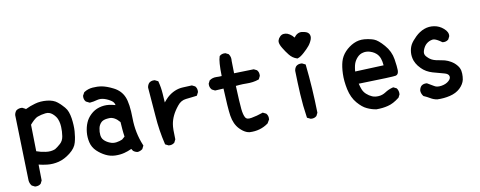

<svg xmlns="http://www.w3.org/2000/svg" viewBox="-67 -998 3634 1454"><g transform="rotate(-10 1750.0 -271.0)"><path d="M101.1 133.8 81.5 124 79.6 123 78.1 121.1Q71.3 112.3 67.4 102.3Q63.5 92.3 62.5 81.1V80.6L48.8 -422.4V-423.3V-423.8Q51.3 -442.4 63 -456.5L63.5 -457.5L64.5 -458Q73.7 -464.8 85 -467.8Q96.2 -470.7 108.4 -469.7H110.4L111.8 -468.8L131.3 -459L134.8 -457L135.7 -454.1Q173.3 -472.7 211.4 -482.9Q232.9 -489.3 256.3 -491Q279.8 -492.7 304.2 -490.2Q354.5 -484.9 383.3 -460.9Q385.7 -459 388.4 -456.5Q391.1 -454.1 393.8 -451.9Q396.5 -449.7 399.2 -447.3Q401.9 -444.8 404.3 -442.4Q406.7 -439.9 409.2 -437.5Q411.6 -435.1 414.1 -432.4Q416.5 -429.7 418.9 -427Q421.4 -424.3 423.8 -421.9Q426.3 -419.4 428.7 -416.5Q431.2 -413.6 433.1 -411.1Q445.8 -396.5 453.6 -375Q461.4 -353.5 465.8 -325.7Q469.7 -298.3 470.9 -273.4Q472.2 -248.5 470.7 -226.1Q469.2 -203.6 465.8 -182.4Q462.4 -161.1 457 -141.6Q446.3 -99.6 400.9 -64.5Q356.9 -30.3 312 -19Q267.1 -7.8 223.1 -12.7Q187.5 -16.6 158.2 -24.4L160.2 95.7V98.1L159.2 100.1L149.4 119.6L148.4 121.6L147 122.6Q138.7 129.9 127.9 132.8Q117.2 135.7 104.5 134.8H102.5ZM301.3 -117.2Q310.5 -122.6 321.3 -130.9Q332 -139.2 344.2 -149.9Q366.7 -169.9 372.1 -204.6Q377.9 -241.7 376 -276.9Q375.5 -288.6 373.8 -299.1Q372.1 -309.6 369.6 -318.8Q367.2 -328.1 363.8 -335.9Q361.3 -342.3 358.2 -347.9Q355 -353.5 350.6 -359.1Q346.2 -364.7 341.1 -370.4Q335.9 -376 329.6 -381.3Q317.9 -391.1 304.7 -395.3Q291.5 -399.4 275.9 -397.5Q242.7 -393.6 215.3 -383.3Q210.9 -381.8 205.6 -378.7Q200.2 -375.5 194.3 -370.8Q188.5 -366.2 181.9 -360.4Q175.3 -354.5 168.5 -347.2Q161.6 -339.8 154.3 -331.5L158.2 -127Q189.9 -115.2 228.5 -109.9Q268.6 -104 301.3 -117.2Z M914.1 11.7Q895.5 9.3 881.3 -2.4L880.4 -3.4L879.4 -4.4L870.1 -19Q840.3 -5.4 813 1.5Q781.2 9.8 743.2 8.8Q704.6 7.8 669.4 -9.8Q634.8 -26.9 605.5 -54.7Q575.2 -84 565.9 -123.5Q556.6 -162.6 560.5 -202.1Q564.5 -241.7 578.1 -273.4Q591.3 -305.7 619.1 -332Q647.5 -359.4 685.5 -370.6Q723.6 -381.8 762.2 -377Q789.1 -373 810.5 -366.7Q806.2 -388.2 789.1 -400.4Q764.2 -418 734.9 -427.2Q707 -436 680.2 -429.2Q665 -424.8 651.1 -422.4Q637.2 -419.9 624 -418.9H621.1L618.7 -419.9L595.2 -431.6L593.3 -432.6L592.3 -434.1Q577.6 -450.7 580.1 -476.6V-478.5L581.1 -480.5L592.8 -502L594.2 -503.9L596.2 -505.4Q625.5 -524.4 662.1 -527.3Q697.8 -530.3 732.4 -524.4Q750.5 -521 772.2 -513.2Q793.9 -505.4 819.8 -492.2Q846.7 -478.5 866 -458.5Q885.3 -438.5 896.5 -412.1Q918.9 -360.4 919.9 -245.1Q920.9 -133.8 962.9 -33.2L964.8 -28.8L962.9 -24.9L953.1 -5.4L952.1 -3.4L950.2 -2Q934.6 9.3 916 11.7H915ZM814 -101.1 835.9 -120.1Q833.5 -136.7 831.8 -151.1Q830.1 -165.5 829.1 -179.2Q827.1 -205.6 825.2 -233.4Q787.1 -279.3 745.6 -277.8Q736.3 -277.3 728.3 -276.4Q720.2 -275.4 713.6 -273.9Q707 -272.5 701.4 -270Q695.8 -267.6 691.4 -264.9Q687 -262.2 683.6 -258.8Q665 -240.2 660.2 -214.8Q654.3 -188 657.2 -162.1Q658.2 -154.3 660.4 -147Q662.6 -139.6 666.5 -133.5Q670.4 -127.4 675.8 -122.1Q692.9 -105 718.8 -94.7Q743.2 -84.5 769 -88.4Q794.9 -92.3 814 -101.1Z M1151.9 2.9 1132.3 -6.8 1128.4 -8.8 1127.4 -13.2Q1101.6 -120.6 1093.8 -232.9Q1085.9 -343.8 1076.2 -453.1V-454.1V-455.1Q1078.6 -473.6 1090.3 -487.8L1090.8 -488.3L1091.3 -488.8Q1107.9 -503.4 1133.8 -501H1135.7L1137.2 -500L1156.7 -490.2L1160.6 -488.3L1161.6 -483.9Q1173.8 -438 1176.8 -389.2Q1177.7 -372.6 1179 -355.5Q1180.2 -338.4 1181.2 -321.8Q1189 -331.5 1196.8 -340.1Q1204.6 -348.6 1212.9 -356.9Q1240.7 -382.3 1272 -395.5Q1303.7 -409.2 1337.4 -410.2Q1369.6 -411.1 1402.8 -413.1H1405.3L1407.7 -412.1L1427.2 -402.3L1429.2 -401.4L1430.2 -399.9Q1444.8 -383.3 1442.4 -357.4V-355.5L1441.4 -354L1431.6 -334.5L1429.2 -330.1L1424.3 -329.1Q1405.8 -326.7 1386 -324.5Q1366.2 -322.3 1344.2 -319.8Q1304.7 -315.9 1277.8 -281.7Q1248.5 -245.6 1233.4 -213.4Q1218.3 -181.6 1212.9 -148.9Q1207 -115.7 1210.9 -35.6V-33.2L1210 -30.8L1200.2 -11.2L1199.2 -9.3L1197.8 -8.3Q1181.2 6.3 1155.3 3.9H1153.3Z M1775.4 11.7Q1762.2 10.3 1749.5 4.6Q1736.8 -1 1724.6 -10Q1712.4 -19 1700.2 -31.7Q1662.6 -70.8 1652.3 -137.2Q1643.1 -199.2 1637.2 -348.1L1574.7 -344.7H1572.3L1569.8 -345.7L1550.3 -355.5L1548.8 -356.4L1547.4 -357.9Q1530.8 -376.5 1533.2 -402.3V-404.3L1534.2 -405.8L1543.9 -425.3L1544.9 -427.2L1547.4 -428.7Q1569.3 -444.3 1599.1 -443.4Q1620.1 -442.4 1640.1 -443.8Q1637.2 -556.6 1650.9 -593.3L1651.9 -595.7L1653.8 -597.2Q1670.4 -611.8 1696.3 -609.4H1698.2L1699.7 -608.4L1719.2 -598.6L1721.2 -597.7L1722.7 -595.2Q1738.3 -573.2 1734.4 -543.5L1736.3 -448.2L1885.7 -452.1H1887.7L1890.1 -451.2L1909.7 -441.4L1911.6 -440.4L1912.6 -439Q1927.2 -422.4 1924.8 -396.5V-394.5L1923.8 -393.1L1914.1 -373.5L1912.1 -370.1L1908.2 -368.7Q1887.2 -361.3 1864 -358.2Q1840.8 -355 1816.4 -355.5Q1802.2 -356 1788.1 -355.5Q1773.9 -355 1760 -354Q1746.1 -353 1732.9 -351.6Q1738.3 -216.8 1743.2 -171.9Q1747.6 -127 1760.7 -104.5Q1766.1 -95.7 1776.6 -92.5Q1787.1 -89.4 1807.6 -92.8Q1829.1 -96.7 1850.6 -102.3Q1872.1 -107.9 1894 -115.7L1897.9 -117.2L1901.9 -115.2L1921.4 -105.5L1923.3 -104.5L1924.3 -103Q1939 -86.4 1936.5 -59.6V-57.6L1935.1 -55.7L1921.4 -32.2L1920.4 -30.3L1918.9 -29.3Q1888.2 -6.8 1852.1 3.4Q1816.4 13.7 1775.9 11.7Z M2246.6 -8.8 2226.1 -18.6 2221.7 -20.5 2220.7 -25.9Q2207 -115.2 2202.1 -205.6Q2197.3 -295.4 2195.3 -385.7V-386.2V-386.7Q2195.8 -389.2 2196.3 -391.4Q2196.8 -393.6 2197.3 -395.8Q2197.8 -397.9 2198.5 -400.1Q2199.2 -402.3 2200 -404.3Q2200.7 -406.2 2201.9 -408.2Q2203.1 -410.2 2204.1 -412.1Q2205.1 -414.1 2206.5 -415.8Q2208 -417.5 2209.5 -419.4L2210 -419.9L2210.4 -420.4Q2227.1 -435.1 2253.9 -432.6H2255.9L2257.3 -431.6L2276.9 -421.9L2281.7 -419.4L2282.2 -414.1Q2292 -324.2 2297.9 -232.2Q2303.7 -140.1 2305.7 -46.9V-44.4L2304.7 -42.5L2294.9 -22.9L2293.9 -21L2292.5 -20Q2275.9 -5.4 2250 -7.8H2248.5ZM2225.6 -476.1Q2191.4 -486.8 2168 -516.6Q2157.2 -530.3 2147.5 -544.2Q2137.7 -558.1 2129.4 -572.3Q2120.6 -586.4 2115.7 -598.4Q2110.8 -610.4 2109.9 -620.6Q2109.4 -628.4 2111.6 -635.7Q2113.8 -643.1 2118.2 -649.9Q2122.6 -656.7 2129.4 -663.1Q2140.6 -674.3 2155.8 -676.3Q2170.9 -678.2 2187 -672.4Q2195.8 -668.9 2204.3 -663.3Q2212.9 -657.7 2220.5 -650.6Q2228 -643.6 2234.4 -634.8Q2261.2 -670.9 2296.4 -667Q2315.4 -664.6 2328.4 -659.4Q2341.3 -654.3 2348.1 -645Q2361.3 -626.5 2352.1 -599.6Q2350.1 -595.2 2348.1 -590.3Q2346.2 -585.4 2343.8 -581.1Q2341.3 -576.7 2338.6 -572Q2335.9 -567.4 2332.8 -563Q2329.6 -558.6 2326.2 -554.2Q2309.1 -533.2 2281.2 -508.3Q2267.1 -495.6 2254.9 -487.5Q2242.7 -479.5 2231.4 -476.1L2228.5 -475.1Z M2750.5 7.8Q2731.9 4.9 2714.6 -0.5Q2697.3 -5.9 2680.7 -13.7Q2663.1 -21.5 2645.5 -35.9Q2627.9 -50.3 2609.9 -71.3Q2573.2 -113.8 2558.6 -180.7Q2544.9 -246.1 2546.9 -301Q2548.8 -356 2560.1 -394.5Q2571.3 -433.6 2601.1 -465.8Q2630.9 -497.1 2669.4 -515.6Q2709 -534.2 2752.4 -530.3Q2762.7 -529.3 2772.5 -527.8Q2782.2 -526.4 2791.3 -524.4Q2800.3 -522.5 2808.3 -520.3Q2816.4 -518.1 2824.2 -515.1Q2855.5 -503.4 2898.4 -453.6Q2941.9 -403.8 2951.7 -341.3Q2960.9 -281.2 2960.9 -255.9Q2960.9 -224.1 2939.9 -217.8Q2924.8 -212.9 2652.3 -206.5Q2657.7 -182.6 2665.5 -162.6Q2674.3 -139.6 2692.9 -122.6Q2702.6 -113.8 2713.1 -106.9Q2723.6 -100.1 2734.9 -95.2Q2756.8 -85.9 2785.6 -87.9Q2799.8 -88.9 2813.2 -93.5Q2826.7 -98.1 2839.4 -106.4Q2868.2 -125.5 2900.9 -133.3L2904.3 -134.3L2907.7 -132.8L2927.2 -123L2929.2 -122.1L2930.7 -120.1Q2937.5 -110.8 2940.4 -99.4Q2943.4 -87.9 2942.4 -75.2V-73.2L2941.4 -71.8L2931.6 -52.2L2930.7 -50.3L2928.7 -48.8Q2905.8 -30.8 2883.5 -19Q2861.3 -7.3 2840.3 -2.4Q2819.8 2.9 2797.6 5.4Q2775.4 7.8 2752 7.8H2751ZM2861.8 -311Q2860.4 -327.1 2857.9 -340.1Q2855.5 -353 2851.6 -363.8Q2843.3 -388.2 2824.7 -404.8Q2818.4 -410.6 2811 -415.3Q2803.7 -419.9 2795.7 -423.6Q2787.6 -427.2 2778.3 -430.2Q2772.9 -431.6 2767.6 -432.9Q2762.2 -434.1 2756.8 -434.6Q2751.5 -435.1 2746.3 -435.1Q2741.2 -435.1 2736.1 -434.6Q2731 -434.1 2725.6 -432.6Q2700.2 -427.7 2680.7 -407.2Q2661.1 -386.2 2652.3 -361.3Q2650.4 -355.5 2648.7 -349.1Q2647 -342.8 2645.8 -335.2Q2644.5 -327.6 2643.3 -319.6Q2642.1 -311.5 2641.6 -302.2Z M3217.3 13.7Q3189.9 9.3 3166 -5.4Q3144 -18.6 3121.1 -28.3L3118.7 -29.3L3117.2 -31.2Q3110.4 -40 3106.4 -50Q3102.5 -60.1 3101.6 -71.3V-72.3V-73.2Q3104 -92.8 3115.7 -106.9L3116.2 -107.4L3116.7 -107.9Q3133.3 -122.6 3159.2 -120.1H3161.1L3162.6 -119.1Q3188.5 -105 3212.4 -89.8Q3232.4 -76.7 3267.6 -82.5Q3303.2 -88.4 3324.2 -107.9Q3343.8 -125.5 3339.4 -144Q3334.5 -162.6 3304.2 -170.4Q3268.1 -179.2 3218.3 -193.8Q3192.9 -201.2 3171.9 -213.4Q3150.9 -225.6 3134.8 -242.2Q3124 -252.9 3115.7 -263.7Q3107.4 -274.4 3101.3 -285.4Q3095.2 -296.4 3091.3 -307.1Q3080.1 -339.8 3083 -372.1Q3085.9 -404.3 3099.6 -429.7Q3113.3 -454.1 3144.5 -484.4Q3176.3 -515.1 3212.9 -528.8Q3250 -542.5 3289.6 -536.1Q3329.6 -529.8 3360.8 -502.4Q3394 -473.6 3389.6 -442.9L3389.2 -441.4L3388.7 -439.9L3378.9 -420.4L3377.9 -418.5L3376.5 -417.5Q3359.9 -402.8 3334 -405.3L3331.5 -405.8L3329.1 -407.2Q3313.5 -418.9 3299.6 -426.5Q3285.6 -434.1 3275.9 -436.8Q3266.1 -439.5 3258.8 -438Q3233.4 -434.1 3213.6 -417.7Q3193.8 -401.4 3182.6 -370.1Q3172.4 -341.8 3189.5 -322.8Q3192.9 -319.3 3196.3 -315.9Q3199.7 -312.5 3202.9 -309.3Q3206.1 -306.2 3209.5 -303.5Q3212.9 -300.8 3216.3 -298.6Q3219.7 -296.4 3223.1 -294.2Q3226.6 -292 3230 -290.5Q3251 -279.8 3299.8 -272.5Q3313 -270.5 3325.2 -267.1Q3337.4 -263.7 3348.6 -258.8Q3359.9 -253.9 3370.1 -247.8Q3380.4 -241.7 3390.1 -234.4Q3395 -230 3399.9 -225.6Q3404.8 -221.2 3408.7 -216.6Q3412.6 -211.9 3416.3 -207.3Q3419.9 -202.6 3422.9 -198Q3425.8 -193.4 3428 -188.2Q3430.2 -183.1 3431.9 -178Q3433.6 -172.9 3434.6 -168Q3436.5 -156.2 3437 -145Q3437.5 -133.8 3436.5 -122.6Q3435.5 -111.3 3433.6 -100.1Q3425.8 -65.4 3394.5 -35.6Q3363.3 -6.8 3315.9 4.4Q3269.5 15.6 3218.3 13.7H3217.8Z"/></g></svg>

Font: NaikaiFont
Style: Bold
Weight: 700
Version: Version 1.89